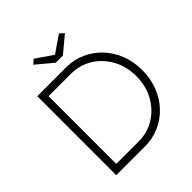

<svg xmlns="http://www.w3.org/2000/svg" viewBox="-232 -1042 1203 1203"><g transform="rotate(-45 369.5 -441.0)"><path d="M108 0V-700H363Q431 -700 490 -674Q549 -648 593.5 -601.5Q638 -555 663.5 -491Q689 -427 689 -350Q689 -274 663.5 -209.5Q638 -145 593.5 -98.5Q549 -52 490 -26Q431 0 363 0ZM358 -650H158V-50H358Q434 -50 497 -88.5Q560 -127 598 -195Q636 -263 636 -350Q636 -437 598 -505Q560 -573 497 -611.5Q434 -650 358 -650ZM339 -766 230 -857 258 -882 370 -805 482 -882 510 -857 401 -766Z"/></g></svg>

Font: Lexend Deca ExtraLight
Style: Regular
Weight: 200
Designer: Bonnie Shaver-Troup, Thomas Jockin
Foundry: Lexend
Version: Version 1.008; ttfautohint (v1.8.4.7-5d5b)